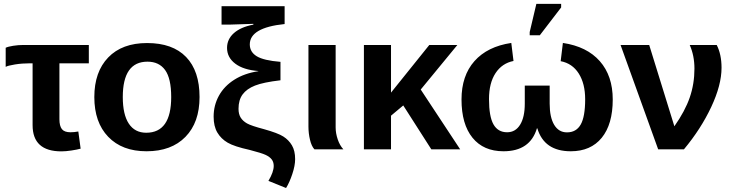

<svg xmlns="http://www.w3.org/2000/svg" viewBox="-20 -756 3718 972"><path d="M131.8 -435.5Q91.8 -435.5 55.7 -429.7Q19.5 -423.8 8.8 -417.5V-514.2Q20.5 -520 46.6 -524.2Q72.8 -528.3 98.1 -528.3H429.7V-435.5H280.8V-152.3Q280.8 -118.7 293.2 -102.5Q305.7 -86.4 336.9 -86.4Q355.5 -86.4 376.5 -90.3L388.2 -3.4Q370.6 1.5 341.6 5.9Q312.5 10.3 291 10.3Q145 10.3 145 -122.6V-435.5Z M990.2 -264.6Q990.2 -136.2 918.9 -63.2Q847.7 9.8 721.7 9.8Q598.1 9.8 527.8 -63.5Q457.5 -136.7 457.5 -264.6Q457.5 -392.1 527.8 -465.1Q598.1 -538.1 724.6 -538.1Q854 -538.1 922.1 -467.5Q990.2 -397 990.2 -264.6ZM846.7 -264.6Q846.7 -358.9 815.9 -401.4Q785.2 -443.8 726.6 -443.8Q601.6 -443.8 601.6 -264.6Q601.6 -176.3 632.1 -130.1Q662.6 -84 720.2 -84Q846.7 -84 846.7 -264.6Z M1187.5 -205.1Q1187.5 -178.2 1198.5 -160.6Q1209.5 -143.1 1230.7 -131.1Q1252 -119.1 1316.4 -102.1Q1386.7 -82.5 1414.3 -64.9Q1441.9 -47.4 1458 -20Q1474.1 7.3 1474.1 49.8Q1474.1 82.5 1459.7 125.5Q1445.3 168.5 1428.2 195.8L1338.9 159.7Q1365.7 114.7 1365.7 84Q1365.7 64.5 1355.7 51.3Q1345.7 38.1 1325 28.3Q1304.2 18.6 1243.7 2.9Q1166 -14.2 1132.6 -33.7Q1099.1 -53.2 1080.3 -85Q1061.5 -116.7 1061.5 -165.5Q1061.5 -223.1 1088.4 -271.7Q1115.2 -320.3 1166.3 -352.5Q1217.3 -384.8 1287.6 -395.5V-396.5Q1212.4 -402.3 1170.9 -433.8Q1129.4 -465.3 1129.4 -513.7Q1129.4 -557.6 1164.1 -588.4Q1198.7 -619.1 1262.7 -631.3V-635.3L1138.7 -631.3H1101.6V-724.6H1420.9V-634.3Q1244.6 -616.2 1244.6 -531.2Q1244.6 -492.7 1279.8 -471.2Q1314.9 -449.7 1399.9 -442.9V-349.6Q1313 -339.4 1271 -322.8Q1229 -306.2 1208.3 -278.1Q1187.5 -250 1187.5 -205.1Z M1571.8 0Q1557.1 -15.6 1549.3 -48.6Q1541.5 -81.5 1541.5 -115.2V-528.3H1679.2V-110.8Q1679.2 -81.5 1689.7 -50.5Q1700.2 -19.5 1718.3 0Z M2163.6 0 2021.5 -222.2 1959.5 -170.4V0H1822.3V-528.3H1959.5V-287.1L2153.3 -528.3H2295.4L2109.9 -302.7L2309.6 0Z M2762.7 -231.4Q2762.7 -162.1 2785.6 -124Q2808.6 -85.9 2850.1 -85.9Q2897.5 -85.9 2919.9 -125.7Q2942.4 -165.5 2942.4 -253.4Q2942.4 -332.5 2909.9 -383.8Q2877.4 -435.1 2818.4 -446.3L2829.6 -538.6Q2951.2 -520.5 3016.6 -446.3Q3082 -372.1 3082 -252.4Q3082 -127 3026.4 -58.6Q2970.7 9.8 2869.6 9.8Q2734.9 9.8 2700.2 -106.4H2698.2Q2663.6 9.8 2528.8 9.8Q2427.7 9.8 2372.1 -58.6Q2316.4 -127 2316.4 -252.4Q2316.4 -372.6 2381.8 -446.5Q2447.3 -520.5 2568.4 -538.6L2579.6 -447.3Q2522 -436 2488.8 -386Q2455.6 -335.9 2455.6 -254.4Q2455.6 -166 2478.3 -126.2Q2501 -86.4 2547.4 -86.4Q2589.4 -86.4 2613 -124.5Q2636.7 -162.6 2636.7 -231.4V-322.8H2762.7ZM2661.6 -577.6V-593.8L2695.3 -736.3H2820.8V-718.3L2712.9 -577.6Z M3632.8 -413.1Q3632.8 -325.7 3580.6 -214.4Q3528.3 -103 3442.4 0H3312L3121.6 -528.3H3266.6L3394 -116.7Q3448.2 -193.8 3471.9 -262.7Q3495.6 -331.5 3495.6 -408.7Q3495.6 -474.6 3471.7 -528.3H3608.4Q3632.8 -480.5 3632.8 -413.1Z"/></svg>

Font: Arial
Style: Bold
Weight: 700
Designer: Steve Matteson
Foundry: Ascender Corporation
Version: Version 2.00.3